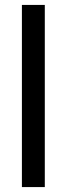

<svg xmlns="http://www.w3.org/2000/svg" viewBox="-20 -760 271 780"><path d="M69 -740H162V0H69Z"/></svg>

Font: IBM Plex Arabic Medium
Style: Regular
Weight: 500
Designer: Mike Abbink, Paul van der Laan, Pieter van Rosmalen, Wael Morcos, Khajak Apelian
Foundry: Bold Monday
Version: Version 1.0